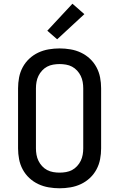

<svg xmlns="http://www.w3.org/2000/svg" viewBox="-20 -1003 640 1031"><path d="M300 8Q271 8 241.5 3Q212 -2 185.5 -14.5Q159 -27 137.5 -47Q116 -67 102 -93Q88 -119 82.5 -148Q77 -177 77 -206V-529Q77 -558 82.5 -587Q88 -616 102 -642Q116 -668 137.5 -688Q159 -708 185.5 -720.5Q212 -733 241.5 -738Q271 -743 300 -743Q329 -743 358.5 -738Q388 -733 414.5 -720.5Q441 -708 462.5 -688Q484 -668 498 -642Q512 -616 517.5 -587Q523 -558 523 -529V-206Q523 -177 517.5 -148Q512 -119 498 -93Q484 -67 462.5 -47Q441 -27 414.5 -14.5Q388 -2 358.5 3Q329 8 300 8ZM300 -76Q317 -76 334.5 -79Q352 -82 367 -90Q382 -98 394 -111Q406 -124 413.5 -139.5Q421 -155 424 -172Q427 -189 427 -206V-529Q427 -546 424 -563Q421 -580 413.5 -595.5Q406 -611 394 -624Q382 -637 367 -645Q352 -653 334.5 -656Q317 -659 300 -659Q283 -659 265.5 -656Q248 -653 233 -645Q218 -637 206 -624Q194 -611 186.5 -595.5Q179 -580 176 -563Q173 -546 173 -529V-206Q173 -189 176 -172Q179 -155 186.5 -139.5Q194 -124 206 -111Q218 -98 233 -90Q248 -82 265.5 -79Q283 -76 300 -76ZM287 -792 234 -838 369 -983 433 -927Z"/></svg>

Font: Iosevka Fixed Curly Md Ex
Style: Regular
Weight: 500
Width: 7
Monospace: yes
Designer: Belleve Invis
Foundry: Belleve Invis
Version: Version 30.1.2